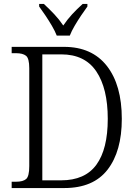

<svg xmlns="http://www.w3.org/2000/svg" viewBox="-20 -951 690 971"><path d="M39 0V-32H62Q96 -32 112 -45.5Q128 -59 128 -111V-606Q128 -656 111.5 -669Q95 -682 61 -682H39V-714H304Q445 -714 520.5 -617.5Q596 -521 596 -350Q596 -186 524 -93Q452 0 305 0ZM289 -39Q410 -39 467.5 -118Q525 -197 525 -350Q525 -504 467 -590Q409 -676 290 -676H194V-39ZM267 -771Q258 -794 242.5 -820.5Q227 -847 209.5 -873Q192 -899 178 -918V-931H202Q231 -904 255 -878.5Q279 -853 300 -822Q321 -853 344.5 -878.5Q368 -904 398 -931H422V-918Q408 -899 390.5 -873Q373 -847 357.5 -820.5Q342 -794 333 -771Z"/></svg>

Font: Noto Serif Hebrew SemiCondensed Light
Style: Regular
Weight: 300
Width: 4
Designer: Monotype Design Team
Foundry: Monotype Imaging Inc.
Version: Version 2.004; ttfautohint (v1.8.4.7-5d5b)